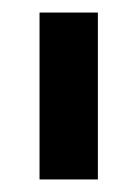

<svg xmlns="http://www.w3.org/2000/svg" viewBox="-20 -783 219 306"><path d="M136 -497H43V-763H136Z"/></svg>

Font: Open Sauce Two Medium
Style: Regular
Weight: 500
Designer: Alfredo Marco Pradil
Foundry: Creative Sauce Fz LLC
Version: Version 1.477